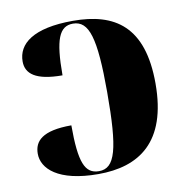

<svg xmlns="http://www.w3.org/2000/svg" viewBox="-68 -616 676 692"><g transform="rotate(-10 270.5 -270.0)"><path d="M238 10C386 10 497 -60 497 -276C497 -485 396 -550 243 -550C96 -550 39 -501 39 -437C39 -392 74 -363 172 -363C172 -494 191 -540 241 -540C300 -540 320 -474 320 -276C320 -66 301 0 242 0C190 0 172 -44 172 -180C65 -180 35 -146 35 -100C35 -46 90 10 238 10Z"/></g></svg>

Font: Noto Serif Display ExtraBold
Style: Regular
Weight: 800
Designer: Monotype Design Team
Foundry: Monotype Imaging Inc.
Version: Version 2.009